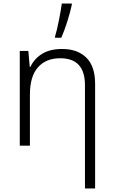

<svg xmlns="http://www.w3.org/2000/svg" viewBox="-20 -818 640 1078"><path d="M324 -606Q341 -644 357.5 -696Q374 -748 383 -790V-798H327Q322 -760 310.5 -702.5Q299 -645 289 -613V-606ZM514 240V-348Q514 -446 464.5 -494.5Q415 -543 329 -543Q260 -543 216 -515.5Q172 -488 151 -443H147L139 -532H91V0H148V-287Q148 -389 193 -440Q238 -491 318 -491Q457 -491 457 -340V240Z"/></svg>

Font: Noto Sans Mono UI Light
Style: Regular
Weight: 300
Designer: Monotype Design team
Foundry: Monotype Imaging Inc.
Version: 1.000